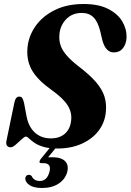

<svg xmlns="http://www.w3.org/2000/svg" viewBox="-20 -731 652 958"><path d="M266.5 10Q222.5 10 194.5 1Q166.5 -8 150 -19.8Q133.5 -31.5 124.5 -40.5Q115.5 -49.5 109.5 -49.5Q102.5 -49.5 88.2 -36.2Q74 -23 58.8 -9.5Q43.5 4 33.5 4Q22 4 15.5 -3.5Q9 -11 12 -27.5L51.5 -218Q57.5 -249 75.5 -249Q86.5 -249 91 -242Q95.5 -235 100 -217.5L112.5 -150.5Q123 -97 154.8 -68.8Q186.5 -40.5 234 -40.5Q276.5 -40.5 303 -63.2Q329.5 -86 334.5 -126.5Q340.5 -167 319 -203Q297.5 -239 239.5 -280.5Q172 -328 142.5 -375.5Q113 -423 116.5 -485Q120 -545.5 154.5 -596.8Q189 -648 250.8 -679.5Q312.5 -711 397.5 -711Q471.5 -711 519.2 -686.8Q567 -662.5 589.8 -624.5Q612.5 -586.5 611.5 -544.5Q610 -511.5 593.5 -490.5Q577 -469.5 548 -469.5Q507.5 -469.5 491 -529L480.5 -573.5Q469 -621.5 447 -644Q425 -666.5 388.5 -666.5Q340 -666.5 309.8 -634.8Q279.5 -603 276.5 -558.5Q272.5 -515 294.2 -479.2Q316 -443.5 369.5 -402Q427 -358.5 458.8 -321.5Q490.5 -284.5 501.5 -248.5Q512.5 -212.5 508 -171.5Q503 -119 471.5 -78Q440 -37 387.2 -13.5Q334.5 10 266.5 10ZM238.5 -5.5H268.5L220 54Q228.5 53.5 240 53.5Q285.5 53.5 304.8 73.2Q324 93 315.5 127Q305.5 163.5 272.5 185.2Q239.5 207 189.5 207Q148.5 207 127.2 192.5Q106 178 106 158.5Q109 142 123 141.5Q131.5 140 138.5 148.5Q149.5 172 179 172Q215 172 227 125.5Q238 83 196 83H186Q177.5 83 177 77.5Q176.5 72 182.5 63.5Z"/></svg>

Font: Fraunces 144pt S050
Style: Bold Italic
Weight: 700
Italic angle: -16°
Version: Version 1.000; ttfautohint (v1.8.3)